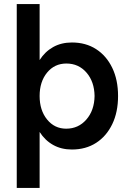

<svg xmlns="http://www.w3.org/2000/svg" viewBox="-20 -720 632 940"><path d="M62 200V-700H174V-426Q200 -467 240 -489.5Q280 -512 332 -512Q400 -512 450.5 -479.5Q501 -447 529.5 -388Q558 -329 558 -250Q558 -171 529.5 -112Q501 -53 450.5 -20.5Q400 12 332 12Q280 12 240 -10.5Q200 -33 174 -74V200ZM304 -90Q364 -90 403 -135Q442 -180 443 -250Q442 -320 403.5 -364.5Q365 -409 305 -409Q247 -409 210.5 -364.5Q174 -320 174 -250Q174 -180 210.5 -135Q247 -90 304 -90Z"/></svg>

Font: Figtree SemiBold
Style: Regular
Weight: 600
Designer: Erik Kennedy
Foundry: Erik Kennedy
Version: Version 2.001; ttfautohint (v1.8.4.7-5d5b);gftools[0.9.27]